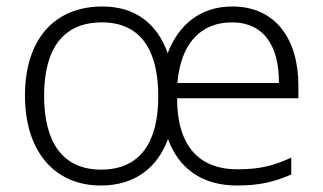

<svg xmlns="http://www.w3.org/2000/svg" viewBox="-20 -562 997 592"><path d="M696 -542C596 -542 530 -484 497 -398C466 -486 400 -542 296 -542C146 -542 57 -439 57 -267C57 -99 145 10 291 10C396 10 465 -45 498 -133C531 -44 601 10 711 10C779 10 826 -1 878 -24V-76C821 -50 779 -40 712 -40C592 -40 526 -114 526 -259H900V-298C900 -440 831 -542 696 -542ZM695 -493C795 -493 841 -418 840 -306H527C537 -428 599 -493 695 -493ZM294 -493C417 -493 468 -403 468 -265C468 -126 414 -39 292 -39C171 -39 116 -126 116 -267C116 -412 175 -493 294 -493Z"/></svg>

Font: Noto Sans Gujarati UI Light
Style: Regular
Weight: 300
Designer: Jelle Bosma - Monotype Design Team, Universal Thirst
Foundry: Monotype Imaging Inc.
Version: Version 2.106